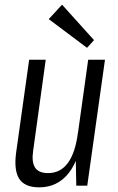

<svg xmlns="http://www.w3.org/2000/svg" viewBox="-20 -796 504 823"><path d="M122 -149Q115 -101 130.5 -77.5Q146 -54 186 -54Q239 -54 271 -97.5Q303 -141 314 -227L346 -292L338 -234Q322 -114 274 -53.5Q226 7 148 7Q86 7 62.5 -29.5Q39 -66 49 -141L105 -540H176ZM354 0H307L304 -153L358 -540H430ZM383 -624 353 -591 189 -714 246 -776Z"/></svg>

Font: Pathway Extreme Condensed Light
Style: Italic
Weight: 300
Width: 3
Italic angle: -8°
Version: Version 1.001;gftools[0.9.26]